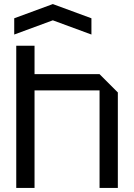

<svg xmlns="http://www.w3.org/2000/svg" viewBox="-20 -925 660 945"><path d="M60 0V-700H150V-560H470L560 -470V0H470V-480H150V0ZM50 -755V-835L240 -905L430 -835V-755L240 -825Z"/></svg>

Font: Tektur
Style: Regular
Weight: 400
Designer: Adam Jagosz
Foundry: Adam Jagosz
Version: Version 1.005;gftools[0.9.30]